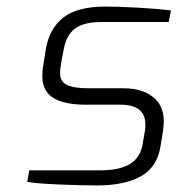

<svg xmlns="http://www.w3.org/2000/svg" viewBox="-20 -559 545 585"><path d="M63 -5 69 -40H287Q343 -40 375.5 -59Q408 -78 415 -122L422 -163Q423 -169 423 -179Q423 -210 404 -225Q385 -240 346 -240H242Q175 -240 142 -261Q109 -282 109 -326Q109 -347 113 -367L120 -411Q131 -473 173.5 -506Q216 -539 302 -539Q341 -539 403 -535.5Q465 -532 501 -527L494 -492H291Q235 -492 208.5 -472Q182 -452 174 -408L167 -371Q163 -348 163 -336Q163 -311 183.5 -300.5Q204 -290 252 -290H357Q412 -290 445.5 -264Q479 -238 479 -190Q479 -182 477 -162L469 -113Q459 -50 409.5 -22Q360 6 275 6Q226 6 157 3Q88 0 63 -5Z"/></svg>

Font: Exo Light
Style: Italic
Weight: 300
Italic angle: -9°
Designer: Natanael Gama
Foundry: Natanael Gama
Version: Version 1.500; ttfautohint (v1.6)